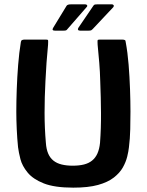

<svg xmlns="http://www.w3.org/2000/svg" viewBox="-20 -855 675 883"><path d="M317 8Q231 8 181.5 -11.5Q132 -31 107 -61.5Q82 -92 74 -123Q66 -154 63 -178Q59 -217 57 -261Q55 -305 55 -341Q55 -388 57 -444Q59 -500 63.5 -557Q68 -614 76 -662Q77 -669 82 -671Q87 -673 94 -673Q118 -673 142 -673Q166 -673 191 -673Q200 -673 201 -670Q202 -667 201 -649Q197 -609 194 -567Q191 -525 189 -482Q185 -407 185 -336.5Q185 -266 191 -198Q193 -169 201.5 -149Q210 -129 225.5 -116.5Q241 -104 263.5 -98.5Q286 -93 314 -93Q344 -93 366 -98.5Q388 -104 403.5 -116.5Q419 -129 428 -149Q437 -169 440 -198Q445 -265 444.5 -335.5Q444 -406 441 -481Q440 -524 436.5 -566.5Q433 -609 429 -649Q428 -667 429 -670Q430 -673 440 -673Q465 -673 490.5 -673Q516 -673 541 -673Q549 -673 553.5 -671Q558 -669 558 -662Q567 -614 571.5 -557.5Q576 -501 578 -444.5Q580 -388 580 -342Q580 -305 579 -261Q578 -217 573 -178Q571 -159 565 -134.5Q559 -110 545 -85Q531 -60 503.5 -38.5Q476 -17 431 -4.5Q386 8 317 8ZM290 -721Q287 -717 284 -715.5Q281 -714 270 -714H233Q216 -714 225 -728L286 -828Q290 -835 306 -835H372Q378 -835 380.5 -831Q383 -827 378 -822ZM406 -721Q403 -718 400 -716Q397 -714 386 -714H349Q341 -714 339 -718Q337 -722 341 -728L409 -828Q412 -833 416 -834Q420 -835 429 -835H495Q500 -835 502.5 -831Q505 -827 501 -822Z"/></svg>

Font: Glory Thin
Style: Bold
Weight: 700
Version: Version 1.011